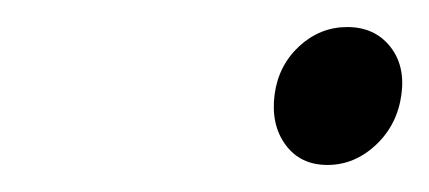

<svg xmlns="http://www.w3.org/2000/svg" viewBox="-20 -352 317 142"><path d="M183.1 -282.2Q186 -303.7 201.4 -317.9Q216.8 -332 236.8 -332Q256.8 -332 268.3 -317.9Q279.8 -303.7 276.9 -282.2Q273.9 -259.8 258.1 -244.9Q242.2 -230 222.2 -230Q202.1 -230 191.2 -244.9Q180.2 -259.8 183.1 -282.2Z"/></svg>

Font: Trueno Light
Style: Italic
Weight: 300
Designer: Julieta Ulanovsky
Foundry: Julieta Ulanovsky
Version: Version 3.001b | FøM Fix